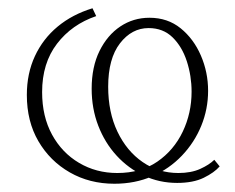

<svg xmlns="http://www.w3.org/2000/svg" viewBox="-20 -439 569 465"><path d="M257 6Q197 6 149 -21.5Q101 -49 73 -97Q45 -145 45 -209Q45 -261 64.5 -303Q84 -345 119.5 -374.5Q155 -404 204 -419L213 -400Q154 -380 118 -333Q82 -286 82 -216Q82 -157 106 -113Q130 -69 171.5 -44.5Q213 -20 264 -20Q321 -20 361 -47.5Q401 -75 422.5 -120Q444 -165 444 -217Q444 -255 432.5 -290.5Q421 -326 398 -348.5Q375 -371 340 -371Q299 -371 270.5 -334Q242 -297 242 -229Q242 -167 264.5 -120Q287 -73 325.5 -46.5Q364 -20 412 -20Q443 -20 465 -30Q487 -40 499 -52L512 -36Q499 -21 473.5 -8.5Q448 4 409 4Q366 4 328.5 -13.5Q291 -31 262.5 -62Q234 -93 218 -134.5Q202 -176 202 -224Q202 -277 221 -315.5Q240 -354 271.5 -375Q303 -396 342 -396Q386 -396 417.5 -370.5Q449 -345 466.5 -304.5Q484 -264 484 -219Q484 -175 467.5 -134.5Q451 -94 420.5 -62Q390 -30 348.5 -12Q307 6 257 6Z"/></svg>

Font: Ysabeau Infant ExtraLight
Style: Regular
Weight: 250
Designer: Christian Thalmann (Catharsis Fonts)
Version: Version 2.001;gftools[0.9.30]; featfreeze: ss01,ss02,lnum